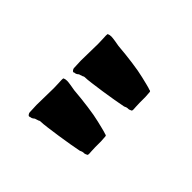

<svg xmlns="http://www.w3.org/2000/svg" viewBox="-31 -856 460 460"><g transform="rotate(-45 199.5 -626.0)"><path d="M79 -561Q77 -571 74 -588Q71 -605 68.5 -622.5Q66 -640 64 -655Q62 -670 62 -677Q62 -679 61 -681Q60 -682 60 -683Q60 -684 59 -686V-687L58 -688V-689V-690L57 -691V-692Q52 -697 52 -703Q51 -704 51 -705Q51 -707 54 -709Q57 -711 59 -711Q67 -711 71.5 -711.5Q76 -712 83 -712Q97 -712 112 -711.5Q127 -711 141 -711Q149 -711 157.5 -711.5Q166 -712 168 -712Q174 -712 174 -711Q176 -707 176 -701Q176 -697 174.5 -687.5Q173 -678 172 -673Q170 -648 166.5 -622Q163 -596 159 -580Q157 -572 154.5 -561.5Q152 -551 150 -546Q150 -542 146 -542Q141 -542 138.5 -541.5Q136 -541 131 -541H111Q104 -541 98 -540.5Q92 -540 90 -540Q86 -540 85 -541Q82 -547 82 -549V-552Q82 -555 79 -561ZM229 -561Q227 -571 224 -588Q221 -605 218.5 -622.5Q216 -640 214 -655Q212 -670 212 -677Q212 -679 211 -681Q210 -682 210 -683Q210 -684 209 -686V-687L208 -688V-689V-690L207 -691V-692Q202 -697 202 -703Q201 -704 201 -705Q201 -707 204 -709Q207 -711 209 -711Q217 -711 221.5 -711.5Q226 -712 233 -712Q247 -712 262 -711.5Q277 -711 291 -711Q299 -711 307.5 -711.5Q316 -712 318 -712Q324 -712 324 -711Q326 -707 326 -701Q326 -697 324.5 -687.5Q323 -678 322 -673Q320 -648 316.5 -622Q313 -596 309 -580Q307 -572 304.5 -561.5Q302 -551 300 -546Q300 -542 296 -542Q291 -542 288.5 -541.5Q286 -541 281 -541H261Q254 -541 248 -540.5Q242 -540 240 -540Q236 -540 235 -541Q232 -547 232 -549V-552Q232 -555 229 -561Z"/></g></svg>

Font: Kirang Haerang sl
Style: Regular
Weight: 400
Version: Version 1.00